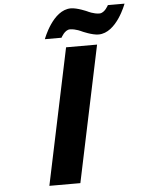

<svg xmlns="http://www.w3.org/2000/svg" viewBox="-66 -1109 867 1160"><g transform="rotate(-5 367.0 -528.5)"><path d="M463.3 -912C463.3 -912 522.6 -885 561.6 -885C671.6 -885 733.8 -1057 733.8 -1057H632.8C632.8 -1057 610.1 -1011 578.1 -1011C542.1 -1011 506.1 -1030 506.1 -1030C506.1 -1030 446.8 -1057 407.8 -1057C297.8 -1057 235.6 -885 235.6 -885H336.6C336.6 -885 359.3 -931 391.3 -931C427.3 -931 463.3 -912 463.3 -912ZM547 -825H359L185.5 0H373.5Z"/></g></svg>

Font: Hussar
Style: BdOblTwo
Weight: 700
Foundry: Cannot Into Space Fonts
Version: Version 2.00